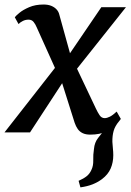

<svg xmlns="http://www.w3.org/2000/svg" viewBox="-38 -586 581 850"><path d="M318 243.5 310 214.5Q332 205 345.5 194.2Q359 183.5 366.5 166.5Q375.5 148.5 374.8 123.8Q374 99 378 73.5Q380.5 44.5 396.5 24.5Q412.5 4.5 424 -10.5L489 -49Q471.5 -28.5 465.2 -6.8Q459 15 459.5 42Q460 55 461.8 70.8Q463.5 86.5 463.5 101Q463.5 133 452 159.8Q440.5 186.5 413.5 207Q394.5 221 372 230Q349.5 239 318 243.5ZM361.5 10Q341.5 10 328 3.5Q314.5 -3 306.2 -14.8Q298 -26.5 292.5 -42.5L222.5 -264L263.5 -258L95 0H-18L235.5 -324L225.5 -240.5L124.5 -465Q119 -478.5 110.8 -488.8Q102.5 -499 88.5 -499Q74.5 -499 62.8 -493Q51 -487 44 -479.5L27.5 -509.5Q31.5 -515.5 47.8 -529Q64 -542.5 91.2 -554.2Q118.5 -566 155 -566Q174.5 -566 188.8 -560.2Q203 -554.5 212.2 -544.5Q221.5 -534.5 224.5 -521.5L285 -303L244.5 -310L410.5 -554H519.5L272.5 -243.5L282 -326L386.5 -105.5Q394.5 -88.5 403 -75.8Q411.5 -63 425.5 -63Q435.5 -63 448.5 -69.5Q461.5 -76 478.5 -92L497 -59.5Q493 -53 477.5 -36Q462 -19 433.5 -4.5Q405 10 361.5 10Z"/></svg>

Font: Merriweather 20pt Medium
Style: Italic
Weight: 500
Italic angle: -7.8°
Version: Version 2.101